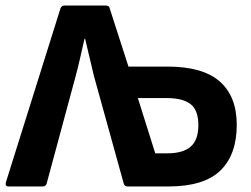

<svg xmlns="http://www.w3.org/2000/svg" viewBox="-22 -675 909 695"><path d="M9 0Q-4 0 -1 -14L197 -645Q201 -655 212 -655H361Q365 -655 369.5 -653Q374 -651 375 -645L443 -434H584Q712 -434 773.5 -380Q835 -326 835 -223Q835 -115 775.5 -57.5Q716 0 587 0H440Q429 0 426 -10L318 -400Q310 -434 302 -467.5Q294 -501 286 -535H284Q276 -501 268.5 -467Q261 -433 252 -400L147 -11Q144 0 133 0ZM540 -120H584Q640 -120 668 -144Q696 -168 696 -222Q696 -276 668 -298Q640 -320 581 -320H477Z"/></svg>

Font: Sofia Sans Semi Condensed ExtraBold
Style: Regular
Weight: 800
Designer: Botio Nikoltchev, Ani Petrova
Foundry: lettersoup
Version: Version 4.100